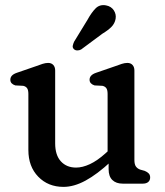

<svg xmlns="http://www.w3.org/2000/svg" viewBox="-20 -725 650 758"><path d="M408.8 -57V-93.8L404.8 -99.1V-354.2Q404.8 -370.4 399.4 -377.3Q394.1 -384.2 384.2 -386.2L353.2 -387.8Q344.3 -390.6 339 -396.1Q333.6 -401.6 333.6 -410.2Q333.6 -419.6 340 -426.4Q346.3 -433.2 359.2 -437.6L434.6 -463.6Q449.3 -469.1 461 -472.9Q472.7 -476.6 482.8 -476.6Q495.8 -476.6 503.2 -468.5Q510.6 -460.4 510.6 -446.6V-93.4Q510.6 -75.7 516.8 -67.4Q522.9 -59.1 533.6 -55.4L551.4 -50.4Q561.9 -46 567.4 -40Q572.8 -34 572.8 -24.4Q572.8 -13.1 565.3 -6.6Q557.7 0 543.8 0H464.4Q438.3 0 423.6 -14.3Q408.8 -28.5 408.8 -57ZM92 -132.8V-354.2Q92 -370.4 86.6 -377.3Q81.3 -384.2 71.4 -386.2L40.4 -387.8Q31.5 -390.6 26.1 -396.1Q20.8 -401.6 20.8 -410.2Q20.8 -419.6 27.1 -426.4Q33.5 -433.2 46.4 -437.6L121.8 -463.6Q136.5 -469.1 148.2 -472.9Q159.9 -476.6 170 -476.6Q183 -476.6 190.4 -468.5Q197.8 -460.4 197.8 -446.6V-159.2Q197.8 -112.4 220.4 -87.9Q243 -63.4 280.2 -63.4Q305.7 -63.4 334.9 -77Q364 -90.5 396.6 -119.8L419.6 -140.6L445 -112.2L417.8 -87.2Q363.5 -36.8 317.7 -12Q272 12.8 230.6 12.8Q170 12.8 131 -27.4Q92 -67.5 92 -132.8ZM325.4 -646.8Q341.2 -675.6 357.5 -692Q373.7 -708.3 398.4 -703.8Q418.9 -700 429.2 -684.4Q439.5 -668.7 436.4 -650.7Q433.3 -632.8 420.4 -619.3Q407.4 -605.9 384.3 -592L300.3 -529.7Q293.5 -525.9 285.2 -525.9Q276.9 -526 271.8 -531Q265.7 -536.9 267.3 -544.6Q268.8 -552.3 272.6 -560.4Z"/></svg>

Font: Fraunces SuperSoft Wonky
Style: Regular
Weight: 900
Version: Version 1.000;[b76b70a41]